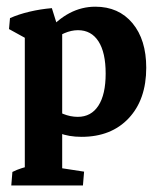

<svg xmlns="http://www.w3.org/2000/svg" viewBox="-20 -406 478 582"><path d="M227.1 8.8Q149.9 8.8 111.3 -37.1L127 -88.4Q170.4 -51.8 215.8 -51.8Q256.3 -51.8 278.3 -85.7Q300.3 -119.6 300.3 -183.1Q300.3 -246.6 278.6 -280.5Q256.8 -314.5 216.3 -314.5Q176.3 -314.5 130.9 -277.8L121.6 -308.6Q187 -385.7 269 -385.7Q339.8 -385.7 381.6 -335.7Q423.3 -285.6 423.3 -200.7Q423.3 -104.5 370.4 -47.9Q317.4 8.8 227.1 8.8ZM14.2 156.2 17.6 115.2Q31.2 108.4 45.2 104Q59.1 99.6 73.2 96.2L55.2 144V67.4H168.5V144L152.3 101.6L234.9 114.3L231.4 156.2ZM55.2 150.9V-328.1L168.5 -308.1V150.9ZM55.2 -251.5V-314L74.7 -280.8L7.3 -317.9L10.3 -351.1Q36.6 -362.8 69.6 -370.6Q102.5 -378.4 137.2 -381.3L164.6 -293.9Z"/></svg>

Font: Markazi Text
Style: Regular
Weight: 400
Designer: Borna Izadpanah (Arabic designer), Fiona Ross (Arabic design director) and Florian Runge (Latin designer)
Foundry: Borna Izadpanah and Florian Runge
Version: Version 1.000